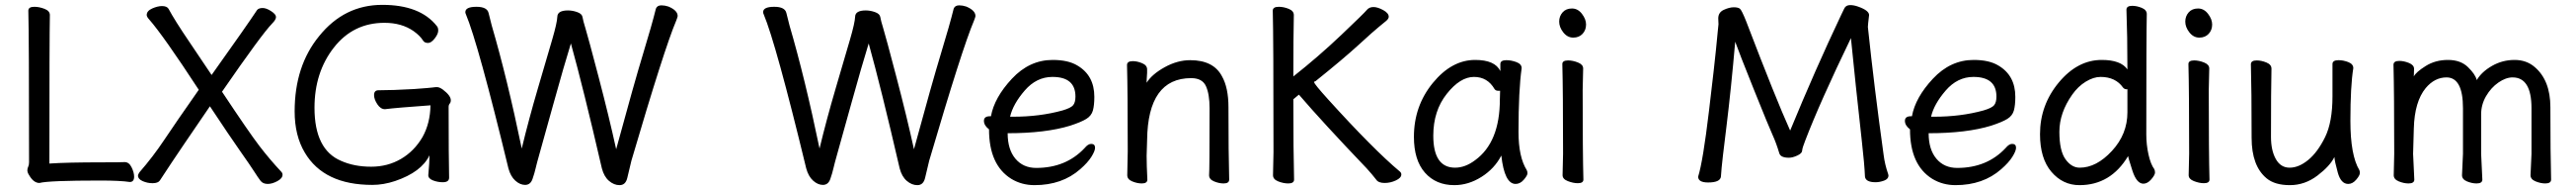

<svg xmlns="http://www.w3.org/2000/svg" viewBox="-20 -739 10640 783"><path d="M143 15Q119 15 101 -16Q93 -28 93 -37Q93 -45 96.5 -52Q100 -59 100 -70Q100 -589 97 -695Q97 -711 122 -711Q142 -711 164 -702.5Q186 -694 186 -677Q184 -588 184 -65Q256 -70 402 -70Q482 -70 495 -71Q513 -71 523.5 -49.5Q534 -28 534 -11Q534 11 516 11Q477 5 393 5Q181 5 143 15Z M1086 19Q1066 19 1056 6Q1046 -7 1030 -32Q1014 -57 972 -116.5Q930 -176 847 -301Q714 -107 688 -67.5Q662 -28 655 -17.5Q648 -7 640.5 4.5Q633 16 610 16Q589 16 569.5 7.5Q550 -1 550 -15Q550 -20 556 -29Q612 -93 658 -162Q704 -231 801 -369Q655 -592 596 -659Q586 -670 586 -677Q586 -694 608.5 -704Q631 -714 649 -714Q669 -714 676 -703Q701 -656 763 -565Q825 -474 854 -430Q999 -633 1042 -698Q1049 -706 1065 -706Q1080 -706 1100 -693Q1120 -680 1120 -669Q1120 -658 1104 -642Q1061 -598 897 -361Q1008 -194 1051 -138Q1094 -82 1141 -32Q1147 -26 1147 -19Q1147 -4 1125.5 7.5Q1104 19 1086 19Z M1518 23Q1318 23 1239 -110Q1197 -180 1197 -280Q1197 -467 1298 -590Q1402 -719 1559 -719Q1715 -719 1784 -632Q1790 -626 1790 -613Q1790 -599 1775.5 -580.5Q1761 -562 1748 -562Q1734 -562 1728 -571Q1715 -592 1688 -611Q1639 -645 1568 -645Q1439 -645 1359 -543Q1279 -441 1279 -295Q1279 -122 1389 -76Q1443 -52 1513 -52Q1581 -52 1636 -84Q1691 -116 1725 -174Q1757 -231 1758 -305Q1617 -295 1570 -289Q1552 -289 1538.5 -309.5Q1525 -330 1525 -347Q1525 -367 1543 -367Q1601 -367 1689 -372Q1758 -377 1767.5 -378.5Q1777 -380 1785 -380Q1795 -380 1809 -370Q1842 -345 1842 -326Q1842 -317 1837.5 -312Q1833 -307 1833 -298Q1833 -92 1835 -7Q1835 12 1809 12Q1788 12 1768.5 4.5Q1749 -3 1749 -17Q1754 -70 1754 -99Q1721 -30 1612 7Q1564 23 1518 23Z M2539 24Q2516 24 2495.5 6.5Q2475 -11 2466 -45Q2389 -377 2338 -560Q2310 -470 2266.5 -313.5Q2223 -157 2209.5 -109.5Q2196 -62 2192 -44Q2188 -26 2179.5 -1.5Q2171 23 2149 23Q2128 23 2108.5 5.5Q2089 -12 2080 -45Q1955 -560 1904 -681Q1902 -685 1902 -689Q1902 -711 1948 -711Q1992 -711 1998 -685.5Q2004 -660 2011 -634Q2075 -416 2135 -127Q2164 -247 2202 -376Q2240 -505 2260.5 -575Q2281 -645 2282 -670.5Q2283 -696 2326 -696Q2345 -696 2364.5 -689Q2384 -682 2386 -668.5Q2388 -655 2398.5 -621Q2409 -587 2452.5 -421.5Q2496 -256 2525 -124Q2600 -399 2636.5 -518.5Q2673 -638 2689 -703Q2694 -717 2712 -717Q2726 -717 2741 -712Q2779 -696 2779 -673Q2779 -669 2773 -654Q2724 -539 2588 -77L2571 -6Q2564 24 2539 24Z M3769 24Q3746 24 3725.5 6.5Q3705 -11 3696 -45Q3619 -377 3568 -560Q3540 -470 3496.5 -313.5Q3453 -157 3439.5 -109.5Q3426 -62 3422 -44Q3418 -26 3409.5 -1.5Q3401 23 3379 23Q3358 23 3338.5 5.5Q3319 -12 3310 -45Q3185 -560 3134 -681Q3132 -685 3132 -689Q3132 -711 3178 -711Q3222 -711 3228 -685.5Q3234 -660 3241 -634Q3305 -416 3365 -127Q3394 -247 3432 -376Q3470 -505 3490.5 -575Q3511 -645 3512 -670.5Q3513 -696 3556 -696Q3575 -696 3594.5 -689Q3614 -682 3616 -668.5Q3618 -655 3628.5 -621Q3639 -587 3682.5 -421.5Q3726 -256 3755 -124Q3830 -399 3866.5 -518.5Q3903 -638 3919 -703Q3924 -717 3942 -717Q3956 -717 3971 -712Q4009 -696 4009 -673Q4009 -669 4003 -654Q3954 -539 3818 -77L3801 -6Q3794 24 3769 24Z M4164 -258Q4275 -258 4369 -284Q4403 -294 4412.5 -305.5Q4422 -317 4422 -341Q4422 -422 4327 -422Q4261 -422 4212.5 -366Q4164 -310 4152 -258ZM4253 24Q4200 24 4157 -2Q4065 -59 4065 -206Q4044 -222 4044 -241Q4044 -260 4069 -260H4073Q4087 -337 4159.5 -414.5Q4232 -492 4328 -492Q4392 -492 4430 -469Q4500 -428 4500 -340Q4500 -305 4494 -283.5Q4488 -262 4467 -249Q4446 -236 4400 -221Q4299 -190 4142 -190Q4142 -123 4174 -85Q4206 -47 4260 -47Q4383 -47 4460 -129Q4474 -146 4487 -146Q4503 -146 4503 -130Q4503 -117 4488 -93Q4473 -69 4442 -42Q4367 24 4253 24Z M5034 17Q5015 17 4994.5 8.5Q4974 0 4974 -17Q4976 -34 4976 -293Q4976 -351 4961 -384Q4946 -417 4900 -417Q4721 -417 4718 -162L4716 -97Q4716 -59 4719 1Q4719 17 4696 17Q4677 17 4656.5 8.5Q4636 0 4636 -17L4638 -115Q4638 -364 4635 -471Q4635 -487 4659 -487Q4677 -487 4697.5 -478.5Q4718 -470 4718 -453V-439Q4716 -411 4716 -398Q4738 -433 4790.5 -462Q4843 -491 4896 -491Q4992 -491 5027 -425Q5054 -378 5054 -297Q5054 -105 5057 1Q5057 17 5034 17Z M5301 17Q5281 17 5259.5 8.5Q5238 0 5238 -17L5240 -112Q5240 -589 5237 -695Q5237 -711 5262 -711Q5282 -711 5303 -702.5Q5324 -694 5324 -677Q5322 -588 5322 -424Q5425 -505 5520 -595Q5615 -685 5625 -697.5Q5635 -710 5653 -710Q5670 -710 5693 -697.5Q5716 -685 5716 -670Q5716 -662 5705.5 -653Q5695 -644 5675 -628Q5655 -612 5591.5 -554Q5528 -496 5413 -404Q5408 -404 5408 -400Q5408 -393 5466 -329Q5653 -123 5762 -32Q5768 -27 5768 -20Q5768 -6 5745.5 4.5Q5723 15 5699 15Q5673 15 5664 1Q5647 -21 5625 -45Q5443 -235 5345 -349L5322 -330Q5322 -111 5325 1Q5325 17 5301 17Z M5990 -48Q6032 -48 6073 -79Q6175 -153 6175 -330L6176 -365H6167Q6158 -365 6153 -372Q6124 -422 6068 -422Q6011 -422 5955.5 -352Q5900 -282 5900 -180Q5900 -48 5990 -48ZM5987 24Q5911 24 5865.5 -27.5Q5820 -79 5820 -175Q5820 -302 5898 -397Q5976 -492 6073 -492Q6155 -492 6177 -446V-475Q6177 -491 6202 -491Q6222 -491 6243.5 -483Q6265 -475 6265 -458Q6252 -368 6252 -195Q6252 -92 6286 -38Q6289 -32 6289 -25Q6289 -16 6274 1.5Q6259 19 6240 19Q6194 19 6181 -98Q6153 -44 6099 -10Q6045 24 5987 24Z M6497 16Q6478 16 6456 7.5Q6434 -1 6434 -17L6436 -105Q6436 -368 6433 -475Q6433 -490 6457 -490Q6476 -490 6497.5 -481.5Q6519 -473 6519 -457L6517 -368Q6517 -105 6520 1Q6520 16 6497 16ZM6420 -650Q6420 -672 6434 -688Q6448 -704 6473 -704Q6497 -704 6514 -682Q6531 -660 6531 -638Q6531 -615 6516.5 -599.5Q6502 -584 6478 -584Q6454 -584 6437 -605.5Q6420 -627 6420 -650Z M7035 13Q6994 13 6994 -11Q7014 -75 7038.5 -280Q7063 -485 7067.5 -533.5Q7072 -582 7075 -610Q7078 -638 7078 -639L7077 -663Q7077 -688 7100 -698.5Q7123 -709 7141 -709Q7159 -709 7166.5 -703Q7174 -697 7192 -652Q7315 -331 7374 -201Q7478 -453 7584 -676Q7591 -690 7597.5 -704Q7604 -718 7622 -718Q7637 -718 7654 -712Q7700 -696 7700 -677Q7695 -635 7695 -628Q7721 -381 7760 -101Q7765 -61 7779 -21L7780 -16Q7780 -1 7761.5 5.5Q7743 12 7727 12Q7686 12 7683 -11Q7681 -61 7670 -158Q7644 -391 7625 -582Q7497 -318 7436 -159Q7424 -129 7423.5 -118Q7423 -107 7403.5 -98Q7384 -89 7369 -89Q7334 -89 7329 -108Q7316 -151 7301.5 -182.5Q7287 -214 7225 -368Q7163 -522 7147 -567Q7130 -372 7111 -218.5Q7092 -65 7091 -48.5Q7090 -32 7088 -11Q7085 13 7035 13Z M7968 -258Q8079 -258 8173 -284Q8207 -294 8216.5 -305.5Q8226 -317 8226 -341Q8226 -422 8131 -422Q8065 -422 8016.5 -366Q7968 -310 7956 -258ZM8057 24Q8004 24 7961 -2Q7869 -59 7869 -206Q7848 -222 7848 -241Q7848 -260 7873 -260H7877Q7891 -337 7963.5 -414.5Q8036 -492 8132 -492Q8196 -492 8234 -469Q8304 -428 8304 -340Q8304 -305 8298 -283.5Q8292 -262 8271 -249Q8250 -236 8204 -221Q8103 -190 7946 -190Q7946 -123 7978 -85Q8010 -47 8064 -47Q8187 -47 8264 -129Q8278 -146 8291 -146Q8307 -146 8307 -130Q8307 -117 8292 -93Q8277 -69 8246 -42Q8171 24 8057 24Z M8570 -48Q8639 -48 8703 -117Q8767 -186 8767 -276V-367L8768 -369Q8768 -371 8764 -371Q8755 -371 8749 -378Q8718 -422 8656 -422Q8627 -422 8595 -402.5Q8563 -383 8539 -349Q8486 -274 8486 -196Q8486 -118 8511 -83Q8536 -48 8570 -48ZM8569 24Q8500 24 8453 -31Q8406 -86 8406 -186Q8406 -306 8483.5 -399Q8561 -492 8661 -492Q8740 -492 8767 -453Q8767 -593 8763 -699Q8763 -715 8787 -715Q8806 -715 8826.5 -706.5Q8847 -698 8847 -681Q8845 -592 8845 -185Q8845 -143 8854 -102.5Q8863 -62 8878 -42Q8881 -36 8881 -28Q8881 -18 8865.5 0Q8850 18 8833 18Q8805 18 8787.5 -36Q8770 -90 8770 -96Q8698 24 8569 24Z M9083 16Q9064 16 9042 7.5Q9020 -1 9020 -17L9022 -105Q9022 -368 9019 -475Q9019 -490 9043 -490Q9062 -490 9083.5 -481.5Q9105 -473 9105 -457L9103 -368Q9103 -105 9106 1Q9106 16 9083 16ZM9006 -650Q9006 -672 9020 -688Q9034 -704 9059 -704Q9083 -704 9100 -682Q9117 -660 9117 -638Q9117 -615 9102.5 -599.5Q9088 -584 9064 -584Q9040 -584 9023 -605.5Q9006 -627 9006 -650Z M9342 -4Q9280 -55 9280 -171Q9280 -368 9277 -474Q9277 -490 9301 -490Q9320 -490 9341 -481.5Q9362 -473 9362 -456Q9360 -368 9360 -175Q9360 -119 9380 -83.5Q9400 -48 9437 -48Q9475 -48 9514 -80Q9553 -112 9583.5 -174Q9614 -236 9614 -342V-475Q9614 -491 9639 -491Q9659 -491 9679.5 -483Q9700 -475 9700 -458Q9688 -385 9688 -241Q9688 -99 9725 -38Q9727 -34 9727 -26Q9727 -16 9712 1.5Q9697 19 9679 19Q9649 19 9636 -27.5Q9623 -74 9622 -92Q9604 -55 9552 -15.5Q9500 24 9438 24Q9376 24 9342 -4Z M10493 17Q10474 17 10453 8.5Q10432 0 10432 -17L10436 -105V-293Q10436 -420 10358 -420Q10330 -420 10299.5 -399Q10269 -378 10248.5 -343Q10228 -308 10228 -268V-105L10233 1Q10233 17 10209 17Q10190 17 10169.5 8.5Q10149 0 10149 -17L10153 -105V-293Q10153 -420 10085 -420Q10036 -420 9999 -376Q9953 -320 9950 -210L9947 -105L9952 1Q9952 17 9928 17Q9909 17 9888 8.5Q9867 0 9867 -17L9869 -105Q9869 -356 9866 -472Q9866 -488 9890 -488Q9909 -488 9930 -479.5Q9951 -471 9951 -455L9950 -424Q9959 -442 9999 -467Q10039 -492 10091 -492Q10143 -492 10173.5 -462.5Q10204 -433 10210 -409Q10230 -443 10273 -467.5Q10316 -492 10366 -492Q10415 -492 10449 -463Q10514 -408 10514 -297Q10514 -105 10517 1Q10517 17 10493 17Z"/></svg>

Font: LXGW WenKai Medium
Style: Regular
Weight: 500
Designer: LXGW / Fontworks Inc.
Foundry: LXGW / Fontworks Inc.
Version: Version 1.501; October 10, 2024